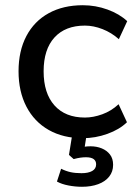

<svg xmlns="http://www.w3.org/2000/svg" viewBox="-20 -520 527 735"><path d="M297 9Q222 9 166.5 -22.5Q111 -54 81 -112Q51 -170 51 -247Q51 -325 81 -382Q111 -439 166.5 -469.5Q222 -500 297 -500Q346 -500 391.5 -483.5Q437 -467 467 -439L435 -370Q407 -395 372.5 -408.5Q338 -422 305 -422Q230 -422 188.5 -376.5Q147 -331 147 -247Q147 -163 188.5 -116.5Q230 -70 305 -70Q337 -70 371.5 -82.5Q406 -95 434 -121L466 -52Q437 -24 391 -7.5Q345 9 297 9ZM294 195Q268 195 242 190Q216 185 198 175L214 126Q232 135 250 139Q268 143 292 143Q318 143 333 134.5Q348 126 348 109Q348 96 338.5 89Q329 82 309 82Q299 82 288 83.5Q277 85 262 89L244 73L259 -20H314L302 57L275 48Q287 44 300.5 42Q314 40 326 40Q350 40 369.5 48Q389 56 401 71.5Q413 87 413 111Q413 137 398 156Q383 175 356 185Q329 195 294 195Z"/></svg>

Font: Nunito Sans 10pt Medium
Style: Regular
Weight: 500
Designer: Vernon Adams
Foundry: Vernon Adams
Version: Version 3.101;gftools[0.9.27]